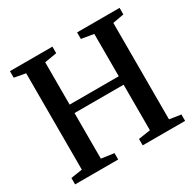

<svg xmlns="http://www.w3.org/2000/svg" viewBox="-160 -918 1109 1092"><g transform="rotate(-30 394.0 -371.5)"><path d="M108 -53.5V-686.5L34 -700V-743H313V-700L233 -686.5V-408.5H555.5V-686.5L475 -700V-743H754V-700L680.5 -686.5V-53.5L755.5 -42V0H477V-42L555.5 -54V-353H233V-53.5L316 -42V0H33V-42Z"/></g></svg>

Font: Merriweather 60pt SemiBold
Style: Regular
Weight: 600
Version: Version 2.100